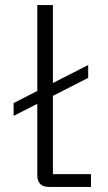

<svg xmlns="http://www.w3.org/2000/svg" viewBox="-20 -742 428 762"><path d="M34 -282V-333L330 -484V-433ZM175 0Q128 0 128 -47V-722H190V-51H341V0Z"/></svg>

Font: Mozilla Text ExtraLight
Style: Regular
Weight: 200
Designer: Studio DRAMA
Foundry: Studio DRAMA
Version: Version 1.000